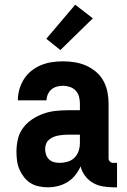

<svg xmlns="http://www.w3.org/2000/svg" viewBox="-20 -789 540 817"><path d="M184 8Q164 8 145 4Q126 0 110 -10Q94 -20 82 -35.5Q70 -51 62.5 -68.5Q55 -86 52.5 -105.5Q50 -125 50 -144Q50 -170 56 -196.5Q62 -223 78 -244.5Q94 -266 116.5 -281Q139 -296 164 -305Q189 -314 216 -317Q243 -320 269 -320H320V-349Q320 -364 316 -378.5Q312 -393 302 -403.5Q292 -414 277.5 -419Q263 -424 248 -424Q235 -424 222 -420.5Q209 -417 199 -408.5Q189 -400 183.5 -387.5Q178 -375 178 -362H56Q56 -386 62.5 -409Q69 -432 82 -452.5Q95 -473 114 -488Q133 -503 155 -512Q177 -521 200.5 -524.5Q224 -528 248 -528Q273 -528 298 -524Q323 -520 346 -510Q369 -500 388.5 -483.5Q408 -467 420 -445Q432 -423 437 -398.5Q442 -374 442 -349V-115Q442 -107 448 -101.5Q454 -96 461 -96H478V8H461Q439 8 416.5 4Q394 0 374.5 -11.5Q355 -23 341.5 -41.5Q328 -60 323 -81Q314 -61 300 -43.5Q286 -26 267.5 -14.5Q249 -3 227.5 2.5Q206 8 184 8ZM234 -96Q251 -96 268 -101Q285 -106 297 -118Q309 -130 314.5 -146.5Q320 -163 320 -180V-216H269Q258 -216 247.5 -215Q237 -214 226.5 -212Q216 -210 206 -205.5Q196 -201 188 -194Q180 -187 176 -176.5Q172 -166 172 -155Q172 -143 176 -131Q180 -119 189 -110.5Q198 -102 210 -99Q222 -96 234 -96ZM237 -576 177 -624 300 -769 375 -711Z"/></svg>

Font: Iosevka SS18 Extrabold
Style: Regular
Weight: 800
Monospace: yes
Designer: Belleve Invis
Foundry: Belleve Invis
Version: Version 25.1.1; ttfautohint (v1.8.4)